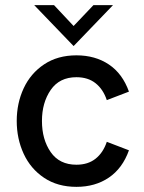

<svg xmlns="http://www.w3.org/2000/svg" viewBox="-20 -717 559 746"><path d="M45 -247Q45 -316 72 -374Q99 -432 151.5 -467Q204 -502 277 -502Q350 -502 403 -466.5Q456 -431 481 -361L395 -328Q381 -370 351.5 -393.5Q322 -417 277 -417Q211 -417 177 -367.5Q143 -318 143 -247Q143 -175 177 -126Q211 -77 277 -77Q322 -77 351.5 -100.5Q381 -124 395 -166L481 -133Q456 -63 403 -27Q350 9 277 9Q204 9 151.5 -26Q99 -61 72 -119.5Q45 -178 45 -247ZM113 -697H190L266 -616L343 -697H419L266 -538Z"/></svg>

Font: Hanken Grotesk Medium
Style: Regular
Weight: 500
Designer: Alfredo Marco Pradil
Foundry: Hanken Design Co.
Version: Version 3.014